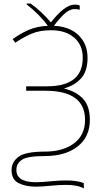

<svg xmlns="http://www.w3.org/2000/svg" viewBox="-20 -869 582 1079"><path d="M399 -843Q344 -843 266 -743Q213 -806 152 -849H130V-844Q164 -818 196.5 -785Q229 -752 249 -724Q186 -721 139 -700Q92 -679 51 -649L66 -629Q110 -659 156 -679Q202 -699 267 -699Q349 -699 397 -657.5Q445 -616 445 -544Q445 -384 244 -384H127V-359H235Q458 -359 458 -195Q458 -110 396 -63.5Q334 -17 232 -17Q122 -17 83.5 12.5Q45 42 45 87Q45 141 85.5 160.5Q126 180 181 180Q212 180 262 175Q312 170 352 170Q416 170 451 190V160Q414 145 352 145Q312 145 262 150Q212 155 182 155Q72 155 72 86Q72 50 103 29Q134 8 232 8Q348 8 416.5 -46Q485 -100 485 -195Q485 -272 447.5 -313Q410 -354 342 -371V-373Q398 -388 435 -428Q472 -468 472 -544Q472 -622 421.5 -671Q371 -720 283 -724Q311 -762 340.5 -790Q370 -818 400 -818Q417 -818 428 -814V-838Q420 -842 412.5 -842.5Q405 -843 399 -843Z"/></svg>

Font: Noto Sans UI Thin
Style: Regular
Weight: 250
Designer: Monotype Design Team
Foundry: Monotype Imaging Inc.
Version: Version 1.901